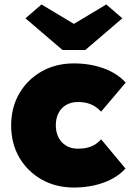

<svg xmlns="http://www.w3.org/2000/svg" viewBox="-20 -830 593 860"><path d="M311 10Q230 10 166.5 -26Q103 -62 66.5 -124.5Q30 -187 30 -268Q30 -349 66.5 -411.5Q103 -474 166.5 -510Q230 -546 311 -546Q383 -546 444 -524Q505 -502 543 -460L433 -330Q422 -342 407 -352Q392 -362 373 -367.5Q354 -373 329 -373Q299 -373 276.5 -360Q254 -347 242 -323.5Q230 -300 230 -269Q230 -239 241.5 -215.5Q253 -192 275.5 -178Q298 -164 329 -164Q354 -164 373 -169Q392 -174 407 -183.5Q422 -193 433 -206L542 -75Q505 -34 444 -12Q383 10 311 10ZM260 -606 94 -748 166 -810 326 -714H296L456 -810L528 -748L362 -606Z"/></svg>

Font: Lexend Deca Black
Style: Regular
Weight: 900
Designer: Bonnie Shaver-Troup, Thomas Jockin
Foundry: Lexend
Version: Version 1.007